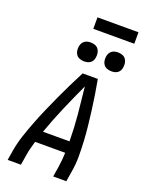

<svg xmlns="http://www.w3.org/2000/svg" viewBox="-201 -1226 1002 1320"><g transform="rotate(20 300.0 -566.0)"><path d="M29 0 41 -74Q51 -131 69.5 -187Q88 -243 109.5 -298.5Q131 -354 155 -409Q179 -464 204 -518.5Q229 -573 255.5 -627Q282 -681 310 -735H421Q431 -681 439.5 -627Q448 -573 455 -518.5Q462 -464 468 -409Q474 -354 477 -298.5Q480 -243 480 -186.5Q480 -130 470 -74L458 0H362L374 -74Q378 -100 380.5 -127Q383 -154 384 -181H164Q156 -154 149 -127.5Q142 -101 138 -74L126 0ZM385 -265Q384 -364 375 -461.5Q366 -559 355 -656Q310 -559 268 -461.5Q226 -364 191 -265ZM490 -816Q474 -816 458.5 -821.5Q443 -827 433.5 -839.5Q424 -852 421.5 -868.5Q419 -885 422 -902Q424 -913 430 -924Q436 -935 446 -942Q456 -949 467.5 -951.5Q479 -954 490 -954Q507 -954 522 -948.5Q537 -943 546.5 -930.5Q556 -918 558.5 -901.5Q561 -885 558 -868Q557 -857 551 -846Q545 -835 535 -828Q525 -821 513.5 -818.5Q502 -816 490 -816ZM290 -816Q274 -816 258.5 -821.5Q243 -827 233.5 -839.5Q224 -852 221.5 -868.5Q219 -885 222 -902Q224 -913 230 -924Q236 -935 246 -942Q256 -949 267.5 -951.5Q279 -954 290 -954Q307 -954 322 -948.5Q337 -943 346.5 -930.5Q356 -918 358.5 -901.5Q361 -885 358 -868Q357 -857 351 -846Q345 -835 335 -828Q325 -821 313.5 -818.5Q302 -816 290 -816ZM274 -1048V-1132H574V-1048Z"/></g></svg>

Font: Iosevka Curly Medium Extended
Style: Italic
Weight: 500
Width: 7
Italic angle: -9°
Monospace: yes
Designer: Belleve Invis
Foundry: Belleve Invis
Version: Version 11.1.0; ttfautohint (v1.8.3)